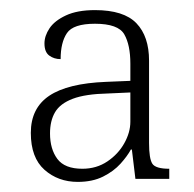

<svg xmlns="http://www.w3.org/2000/svg" viewBox="-20 -740 384 380"><path d="M134 -380Q95 -380 68 -404Q41 -428 41 -477Q41 -526 77.5 -550.5Q114 -575 190 -578L238 -580V-614Q238 -651 226 -672Q214 -693 168 -693Q125 -693 112.5 -674.5Q100 -656 100 -623Q87 -623 77.5 -630Q68 -637 68 -654Q68 -669 78 -684Q88 -699 110.5 -709.5Q133 -720 168 -720Q225 -720 250 -694Q275 -668 275 -620V-457Q275 -426 281.5 -416Q288 -406 315 -406V-386H248L241 -444H239Q232 -431 218.5 -416Q205 -401 184 -390.5Q163 -380 134 -380ZM143 -406Q171 -406 192.5 -420.5Q214 -435 226 -456.5Q238 -478 238 -499V-557L194 -555Q149 -554 124 -544.5Q99 -535 89 -518Q79 -501 79 -476Q79 -445 93.5 -425.5Q108 -406 143 -406Z"/></svg>

Font: Noto Serif Bengali ExtraLight
Style: Regular
Weight: 250
Version: Version 2.003